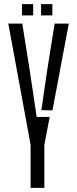

<svg xmlns="http://www.w3.org/2000/svg" viewBox="-20 -915 376 935"><path d="M129 0V-210L20.5 -800H88.5L124.5 -574L158.5 -345.5H222L196 -210V0ZM181.5 -378.5 210 -574 246 -800H315L235.5 -377.5ZM180 -840V-895H235V-840ZM87 -840V-895H141.5V-840Z"/></svg>

Font: Big Shoulders Stencil Display
Style: Regular
Weight: 400
Designer: Patric King
Foundry: XO Type Co
Version: Version 1.000